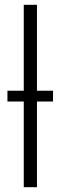

<svg xmlns="http://www.w3.org/2000/svg" viewBox="-20 -780 253 800"><path d="M79 -357H11V-402H79V-760H134V-402H201V-357H134V0H79Z"/></svg>

Font: Noto Sans UI NarrowLight
Style: Regular
Weight: 300
Width: 4
Designer: Monotype Design Team
Foundry: Monotype Imaging Inc.
Version: Version 1.001